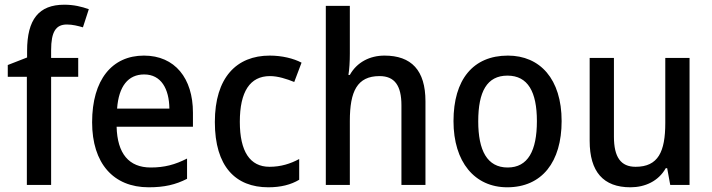

<svg xmlns="http://www.w3.org/2000/svg" viewBox="-20 -785 3021 815"><path d="M312 -459V-539H197V-572C197 -650 217 -681 264 -681C288 -681 311 -675 332 -669L357 -746C326 -757 293 -765 253 -765C145 -765 95 -703 95 -569V-541L13 -509V-459H94V0H197V-459Z M591 -549C456 -549 371 -447 371 -266C371 -92 461 10 611 10C678 10 725 -1 774 -26V-112C723 -86 678 -74 620 -74C527 -74 478 -133 475 -247H799V-307C799 -452 723 -549 591 -549ZM592 -469C664 -469 698 -408 699 -324H477C484 -419 524 -469 592 -469Z M1119 10C1172 10 1215 -1 1250 -22V-110C1213 -90 1172 -77 1124 -77C1041 -77 998 -142 998 -268C998 -396 1041 -462 1126 -462C1160 -462 1197 -450 1229 -437L1260 -519C1226 -537 1177 -549 1125 -549C984 -549 892 -456 892 -267C892 -78 980 10 1119 10Z M1465 -558V-760H1363V0H1465V-272C1465 -397 1496 -462 1591 -462C1655 -462 1684 -422 1684 -338V0H1786V-355C1786 -487 1726 -549 1612 -549C1550 -549 1495 -521 1465 -467H1459C1463 -491 1465 -523 1465 -558Z M2364 -271C2364 -450 2272 -549 2136 -549C1988 -549 1905 -447 1905 -271C1905 -97 1995 10 2133 10C2281 10 2364 -98 2364 -271ZM2010 -270C2010 -396 2047 -464 2134 -464C2221 -464 2259 -395 2259 -271C2259 -145 2221 -74 2135 -74C2048 -74 2010 -146 2010 -270Z M2907 -539H2804V-263C2804 -141 2774 -77 2678 -77C2615 -77 2586 -118 2586 -205V-539H2483V-187C2483 -56 2541 10 2656 10C2718 10 2775 -16 2806 -71H2812L2825 0H2907Z"/></svg>

Font: Noto Sans Khmer UI SemiCondensed Medium
Style: Regular
Weight: 500
Width: 4
Designer: Danh Hong and the Monotype Design Team
Foundry: Monotype Imaging Inc.
Version: Version 2.002